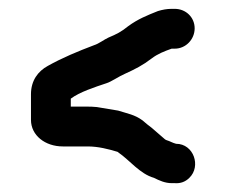

<svg xmlns="http://www.w3.org/2000/svg" viewBox="-20 -478 511 434"><path d="M375 -458H368C357 -458 347 -456 337 -453C312 -443 292 -435 270 -419C254 -406 244 -401 225 -393C216 -389 203 -379 193 -376C156 -362 120 -347 88 -329C66 -317 50 -296 50 -265V-207C50 -172 82 -147 122 -147H178C202 -147 225 -141 245 -135C246 -135 247 -134 248 -133C273 -116 296 -85 328 -76C340 -70 353 -64 368 -64H375C388 -63 399 -67 408 -76C435 -102 418 -153 378 -153C370 -155 364 -159 357 -161C356 -161 355 -162 353 -163C343 -172 333 -180 323 -189C316 -194 309 -200 302 -206C284 -219 269 -221 247 -228L199 -236C190 -237 183 -237 178 -237H140V-255C160 -270 194 -281 221 -290C231 -293 250 -306 262 -311C286 -322 302 -330 323 -346C336 -356 351 -362 368 -368H375C400 -368 420 -389 420 -414C420 -439 400 -458 375 -458Z"/></svg>

Font: Electronic
Style: Blk
Weight: 900
Version: Version 1.011